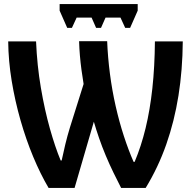

<svg xmlns="http://www.w3.org/2000/svg" viewBox="-20 -915 932 937"><path d="M652 -895V-863L615 -779H591L568 -829H495L473 -779H449L427 -829H354L331 -779H308L271 -863V-895ZM217 2Q177 -66 142 -150Q107 -234 80 -328.5Q53 -423 37 -520.5Q21 -618 20 -713H156Q161 -595 179.5 -486.5Q198 -378 223.5 -287.5Q249 -197 276 -132H281Q288 -166 298.5 -209.5Q309 -253 321 -292L388 -505Q382 -541 377.5 -575Q373 -609 370 -643.5Q367 -678 366 -714H503Q506 -636 516.5 -555Q527 -474 544.5 -397Q562 -320 584.5 -251Q607 -182 632 -125H637Q669 -201 690.5 -289.5Q712 -378 723.5 -483.5Q735 -589 736 -713H872Q871 -574 851 -448.5Q831 -323 791.5 -210.5Q752 -98 691 2H571Q553 -33 533.5 -73Q514 -113 496 -156Q478 -199 463.5 -241Q449 -283 438 -321L344 2Z"/></svg>

Font: Noto Sans Display SemiBold
Style: Regular
Weight: 600
Designer: Monotype Design Team
Foundry: Monotype Imaging Inc.
Version: Version 2.003